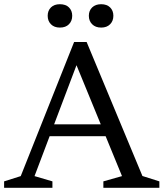

<svg xmlns="http://www.w3.org/2000/svg" viewBox="-20 -892 778 912"><path d="M190.5 -245V-301.5H530.5V-245ZM656.5 -56 737 -30.5V0H471V-30.5L559.5 -55.5L327.5 -621H358L144 -55.5L229 -30.5V0H-0.5V-30.5L78.5 -55.5L332 -692.5H391.5ZM264.5 -761Q237.5 -761 222 -776.8Q206.5 -792.5 206.5 -817Q206.5 -841.5 222 -856.8Q237.5 -872 264.5 -872Q292 -872 307.5 -856.8Q323 -841.5 323 -817Q323 -792.5 307.5 -776.8Q292 -761 264.5 -761ZM460.5 -761Q433.5 -761 417.8 -776.8Q402 -792.5 402 -817Q402 -841.5 417.8 -856.8Q433.5 -872 460.5 -872Q487.5 -872 503 -856.8Q518.5 -841.5 518.5 -817Q518.5 -792.5 503 -776.8Q487.5 -761 460.5 -761Z"/></svg>

Font: Newsreader
Style: Regular
Weight: 400
Designer: Hugues Gentile
Foundry: Production Type
Version: Version 1.003